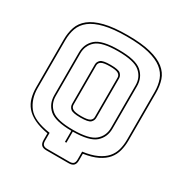

<svg xmlns="http://www.w3.org/2000/svg" viewBox="-189 -900 1115 1155"><g transform="rotate(30 368.5 -322.5)"><path d="M291 100Q267 100 256 89Q245 78 245 54V8Q187 -2 148.5 -21Q110 -40 88 -66.5Q66 -93 57 -126.5Q48 -160 48 -198V-530Q48 -577 61.5 -616.5Q75 -656 110.5 -684.5Q146 -713 208.5 -729Q271 -745 369 -745Q467 -745 529.5 -729Q592 -713 627.5 -684.5Q663 -656 676 -616.5Q689 -577 689 -530V-198Q689 -160 680 -126Q671 -92 649 -65.5Q627 -39 588.5 -20Q550 -1 491 8V54Q491 78 480 89Q469 100 445 100ZM445 90Q464 90 472.5 81.5Q481 73 481 54V-1Q540 -9 578.5 -27Q617 -45 639 -70Q661 -95 670 -127.5Q679 -160 679 -198V-530Q679 -576 665.5 -613.5Q652 -651 617.5 -678Q583 -705 522.5 -720Q462 -735 369 -735Q276 -735 215 -720Q154 -705 119.5 -678Q85 -651 71.5 -613.5Q58 -576 58 -530V-198Q58 -123 98.5 -70.5Q139 -18 255 -1V54Q255 73 263.5 81.5Q272 90 291 90ZM362 0V-77Q248 -78 207 -115Q166 -152 166 -212V-507Q166 -567 208 -604.5Q250 -642 367 -642Q484 -642 527 -604.5Q570 -567 570 -507V-212Q570 -152 528 -115Q486 -78 372 -77V0ZM176 -212Q176 -156 216 -121.5Q256 -87 367 -87Q478 -87 519 -121.5Q560 -156 560 -212V-507Q560 -563 519 -597.5Q478 -632 367 -632Q256 -632 216 -597.5Q176 -563 176 -507ZM285 -220V-493Q285 -512 300 -525.5Q315 -539 369 -539Q423 -539 438 -525.5Q453 -512 453 -493V-220Q453 -200 438 -186.5Q423 -173 369 -173Q315 -173 300 -186.5Q285 -200 285 -220ZM295 -493V-220Q295 -202 310.5 -192.5Q326 -183 369 -183Q412 -183 427.5 -192.5Q443 -202 443 -220V-493Q443 -510 427.5 -519.5Q412 -529 369 -529Q327 -529 311 -519.5Q295 -510 295 -493Z"/></g></svg>

Font: Bungee Outline
Style: Regular
Weight: 400
Designer: David Jonathan Ross
Foundry: David Jonathan Ross
Version: Version 1.001;PS 1.0;hotconv 1.0.72;makeotf.lib2.5.5900